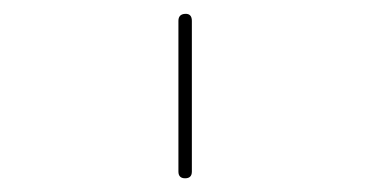

<svg xmlns="http://www.w3.org/2000/svg" viewBox="-20 -800 540 280"><path d="M240.2 -549.8V-769.5Q240.2 -779.3 250 -779.8Q259.8 -780.3 259.8 -769.5V-549.8Q259.8 -540 250 -540Q240.2 -540 240.2 -549.8Z"/></svg>

Font: Rounded-L Mgen+ 2m thin
Style: Regular
Weight: 100
Designer: [Source Han Sans]
Ryoko NISHIZUKA  (kana & ideographs); Paul D. Hunt (Latin, Greek & Cyrillic); Wenlong ZHANG  (bopomofo
Version: Version 1.059.20150602